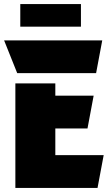

<svg xmlns="http://www.w3.org/2000/svg" viewBox="-20 -917 541 937"><path d="M64 -560 0 -720H479L449 -560ZM55 -510H250V-450H437L407 -290H250V-160H486L456 0H55ZM79 -897H375V-787H79Z"/></svg>

Font: Protest Guerrilla
Style: Regular
Weight: 400
Designer: Octavio Pardo
Foundry: Ashler Design
Version: Version 2.005; ttfautohint (v1.8.4.7-5d5b)